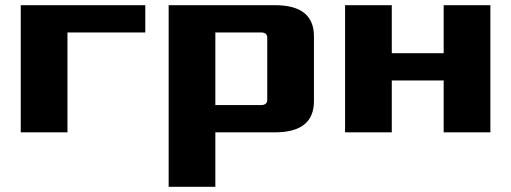

<svg xmlns="http://www.w3.org/2000/svg" viewBox="-20 -510 1970 740"><path d="M60 0V-490H540V-385H240V0Z M630 210V-490H1040Q1190 -490 1190 -370V-120Q1190 0 1040 0H810V210ZM810 -105H985Q1010 -105 1010 -125V-365Q1010 -385 985 -385H810Z M1310 0V-490H1490V-305H1690V-490H1870V0H1690V-200H1490V0Z"/></svg>

Font: Xolonium
Style: Bold
Weight: 700
Designer: Severin Meyer
Version: Version 4.2